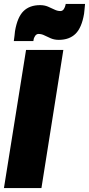

<svg xmlns="http://www.w3.org/2000/svg" viewBox="-32 -953 451 973"><path d="M-12 0 100 -700H289L178 0ZM38 -745Q40 -759 41.5 -771.5Q43 -784 44 -795Q56 -866 87 -896.5Q118 -927 171 -927Q193 -927 211 -919.5Q229 -912 244 -904.5Q259 -897 274 -897Q285 -897 291.5 -907Q298 -917 300 -928Q300 -928 300.5 -930.5Q301 -933 301 -933H399Q398 -919 396.5 -906.5Q395 -894 394 -883Q382 -812 350.5 -781.5Q319 -751 266 -751Q244 -751 226 -758.5Q208 -766 193.5 -773.5Q179 -781 163 -781Q153 -781 146 -771Q139 -761 138 -750Q138 -750 137.5 -747.5Q137 -745 137 -745Z"/></svg>

Font: Georama SemiCondensed Black
Style: Italic
Weight: 900
Width: 4
Italic angle: -9°
Designer: Jean-Baptiste Levee
Foundry: Production Type
Version: Version 1.000